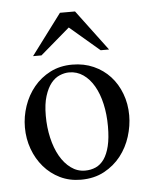

<svg xmlns="http://www.w3.org/2000/svg" viewBox="-44 -552 469 601"><g transform="rotate(-5 190.5 -252.0)"><path d="M354.5 -176.3Q354.5 -143.6 344 -110.1Q333.5 -76.7 312.5 -49.8Q291.5 -22.9 260 -5.9Q228.5 11.2 186.5 11.2Q150.9 11.2 121.3 -3.2Q91.8 -17.6 70.6 -42.2Q49.3 -66.9 37.6 -99.1Q25.9 -131.3 25.9 -167Q25.9 -201.2 37.1 -234.1Q48.3 -267.1 69.6 -293Q90.8 -318.8 121.3 -334.5Q151.9 -350.1 190.4 -350.1Q227.1 -350.1 257.3 -336.7Q287.6 -323.2 309.1 -299.8Q330.6 -276.4 342.5 -244.6Q354.5 -212.9 354.5 -176.3ZM285.2 -147.9Q285.2 -186 277.8 -218.5Q270.5 -251 256.6 -275.1Q242.7 -299.3 222.9 -313Q203.1 -326.7 178.7 -326.7Q164.1 -326.7 148.9 -320.3Q133.8 -314 121.8 -299.1Q109.9 -284.2 102.1 -259.5Q94.2 -234.9 94.2 -197.8Q94.2 -161.1 101.8 -128.2Q109.4 -95.2 123.5 -70.3Q137.7 -45.4 157.7 -30.8Q177.7 -16.1 202.1 -16.1Q220.2 -16.1 235.6 -22.9Q251 -29.8 262 -45.4Q272.9 -61 279.1 -86.2Q285.2 -111.3 285.2 -147.9ZM283.2 -387.2 189.9 -466.8 97.2 -387.2H70.8L166.5 -515.1H213.9L309.6 -387.2Z"/></g></svg>

Font: Surma
Style: Regular
Weight: 400
Designer: Sue Lloyd-Williams
Foundry: Sylheti Translation And Research
Version: Version 3.000